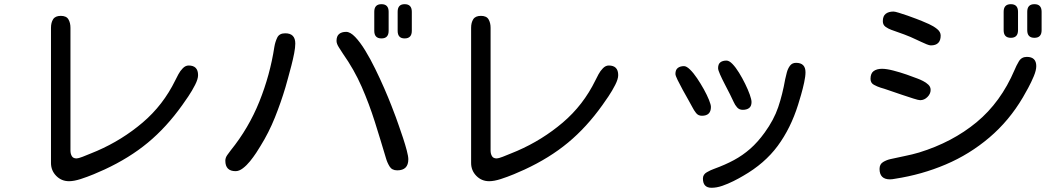

<svg xmlns="http://www.w3.org/2000/svg" viewBox="-20 -847 5040 914"><path d="M308.6 15.6Q272.5 15.6 247.6 -9.8Q222.7 -35.2 222.7 -71.3V-714.8Q222.7 -739.3 232.9 -755.4Q243.2 -771.5 269.5 -771.5Q295.9 -771.5 305.7 -754.9Q315.4 -738.3 315.4 -714.8V-129.9Q315.4 -115.2 321.8 -104Q328.1 -92.8 344.7 -92.8Q352.5 -92.8 373 -100.6Q393.6 -108.4 414.1 -117.2Q434.6 -126 442.4 -128.9Q561.5 -180.7 659.2 -263.7Q756.8 -346.7 814.5 -464.8Q820.3 -476.6 829.1 -493.2Q837.9 -509.8 850.6 -522.5Q863.3 -535.2 877.9 -535.2Q922.9 -535.2 922.9 -489.3Q922.9 -470.7 908.7 -442.9Q894.5 -415 876.5 -388.2Q858.4 -361.3 847.7 -346.7Q772.5 -241.2 684.1 -168Q595.7 -94.7 477.5 -40Q457 -30.3 426.3 -17.6Q395.5 -4.9 363.8 5.4Q332 15.6 308.6 15.6Z M1795.9 -664.1Q1761.7 -664.1 1761.7 -700.2V-791Q1761.7 -827.1 1795.9 -827.1Q1830.1 -827.1 1830.1 -791V-700.2Q1830.1 -664.1 1795.9 -664.1ZM1906.2 -664.1Q1873 -664.1 1873 -700.2V-791Q1873 -827.1 1906.2 -827.1Q1940.4 -827.1 1940.4 -791V-700.2Q1940.4 -664.1 1906.2 -664.1ZM1871.1 -36.1Q1845.7 -36.1 1834.5 -54.7Q1823.2 -73.2 1817.4 -93.8Q1791 -182.6 1764.2 -267.6Q1737.3 -352.5 1701.7 -434.1Q1666 -515.6 1612.3 -591.8Q1605.5 -602.5 1593.8 -620.6Q1582 -638.7 1582 -652.3Q1582 -674.8 1594.2 -685.1Q1606.4 -695.3 1627.9 -695.3Q1647.5 -695.3 1670.9 -670.9Q1694.3 -646.5 1718.8 -606.4Q1743.2 -566.4 1766.1 -519.5Q1789.1 -472.7 1809.1 -426.8Q1829.1 -380.9 1843.3 -344.2Q1857.4 -307.6 1864.3 -289.1Q1869.1 -275.4 1878.9 -248Q1888.7 -220.7 1898.9 -189.5Q1909.2 -158.2 1916.5 -130.4Q1923.8 -102.5 1923.8 -88.9Q1923.8 -36.1 1871.1 -36.1ZM1101.6 -32.2Q1052.7 -32.2 1052.7 -82Q1052.7 -95.7 1061.5 -108.4Q1070.3 -121.1 1078.1 -130.9Q1164.1 -237.3 1214.8 -363.8Q1265.6 -490.2 1286.1 -624Q1290 -647.5 1299.8 -668Q1309.6 -688.5 1337.9 -688.5Q1385.7 -688.5 1385.7 -639.6Q1385.7 -621.1 1380.4 -593.3Q1375 -565.4 1367.2 -535.2Q1359.4 -504.9 1351.6 -477.1Q1343.8 -449.2 1338.9 -431.6Q1317.4 -359.4 1288.6 -287.6Q1259.8 -215.8 1219.7 -151.4Q1212.9 -139.6 1199.7 -119.6Q1186.5 -99.6 1170.4 -79.6Q1154.3 -59.6 1136.2 -45.9Q1118.2 -32.2 1101.6 -32.2Z M2308.6 15.6Q2272.5 15.6 2247.6 -9.8Q2222.7 -35.2 2222.7 -71.3V-714.8Q2222.7 -739.3 2232.9 -755.4Q2243.2 -771.5 2269.5 -771.5Q2295.9 -771.5 2305.7 -754.9Q2315.4 -738.3 2315.4 -714.8V-129.9Q2315.4 -115.2 2321.8 -104Q2328.1 -92.8 2344.7 -92.8Q2352.5 -92.8 2373 -100.6Q2393.6 -108.4 2414.1 -117.2Q2434.6 -126 2442.4 -128.9Q2561.5 -180.7 2659.2 -263.7Q2756.8 -346.7 2814.5 -464.8Q2820.3 -476.6 2829.1 -493.2Q2837.9 -509.8 2850.6 -522.5Q2863.3 -535.2 2877.9 -535.2Q2922.9 -535.2 2922.9 -489.3Q2922.9 -470.7 2908.7 -442.9Q2894.5 -415 2876.5 -388.2Q2858.4 -361.3 2847.7 -346.7Q2772.5 -241.2 2684.1 -168Q2595.7 -94.7 2477.5 -40Q2457 -30.3 2426.3 -17.6Q2395.5 -4.9 2363.8 5.4Q2332 15.6 2308.6 15.6Z M3515.6 -324.2Q3499 -324.2 3488.8 -335.9Q3478.5 -347.7 3472.7 -361.3Q3466.8 -375 3455.1 -397.9Q3443.4 -420.9 3430.2 -446.3Q3417 -471.7 3407.7 -492.7Q3398.4 -513.7 3398.4 -522.5Q3398.4 -542 3409.2 -550.3Q3419.9 -558.6 3438.5 -558.6Q3451.2 -558.6 3466.8 -542.5Q3482.4 -526.4 3498 -501Q3513.7 -475.6 3527.3 -447.8Q3541 -419.9 3549.3 -396.5Q3557.6 -373 3557.6 -361.3Q3557.6 -341.8 3546.4 -333Q3535.2 -324.2 3515.6 -324.2ZM3367.2 46.9Q3326.2 46.9 3326.2 2.9Q3326.2 -16.6 3345.2 -27.3Q3364.3 -38.1 3378.9 -43Q3432.6 -62.5 3474.1 -85Q3515.6 -107.4 3551.3 -138.7Q3586.9 -169.9 3620.1 -215.8Q3664.1 -276.4 3684.6 -336.9Q3705.1 -397.5 3717.8 -469.7Q3720.7 -483.4 3725.6 -502Q3730.5 -520.5 3740.7 -534.2Q3751 -547.9 3769.5 -547.9Q3814.5 -547.9 3814.5 -502.9Q3814.5 -483.4 3808.1 -454.1Q3801.8 -424.8 3793.5 -396Q3785.2 -367.2 3779.3 -348.6Q3744.1 -236.3 3682.1 -152.3Q3620.1 -68.4 3517.6 -9.8Q3498 2 3471.7 15.1Q3445.3 28.3 3418.5 37.6Q3391.6 46.9 3367.2 46.9ZM3321.3 -295.9Q3303.7 -295.9 3293.5 -309.1Q3283.2 -322.3 3276.4 -335.9Q3270.5 -347.7 3257.3 -370.6Q3244.1 -393.6 3230 -419.4Q3215.8 -445.3 3205.6 -466.3Q3195.3 -487.3 3195.3 -495.1Q3195.3 -514.6 3206.5 -523.4Q3217.8 -532.2 3236.3 -532.2Q3248 -532.2 3264.6 -516.1Q3281.2 -500 3298.3 -474.6Q3315.4 -449.2 3330.6 -421.9Q3345.7 -394.5 3355 -371.6Q3364.3 -348.6 3364.3 -337.9Q3364.3 -295.9 3321.3 -295.9Z M4792 -667Q4757.8 -667 4757.8 -703.1V-791Q4757.8 -827.1 4792 -827.1Q4826.2 -827.1 4826.2 -791V-703.1Q4826.2 -667 4792 -667ZM4904.3 -667Q4870.1 -667 4870.1 -703.1V-791Q4870.1 -827.1 4904.3 -827.1Q4938.5 -827.1 4938.5 -791V-703.1Q4938.5 -667 4904.3 -667ZM4411.1 -630.9Q4404.3 -630.9 4391.1 -636.2Q4377.9 -641.6 4364.7 -647.9Q4351.6 -654.3 4344.7 -657.2Q4314.5 -671.9 4284.2 -683.1Q4253.9 -694.3 4222.7 -705.1Q4209 -710 4195.8 -719.2Q4182.6 -728.5 4182.6 -746.1Q4182.6 -770.5 4196.3 -781.2Q4210 -792 4233.4 -792Q4240.2 -792 4259.3 -786.1Q4278.3 -780.3 4300.8 -772.5Q4323.2 -764.6 4342.3 -757.3Q4361.3 -750 4368.2 -747.1Q4380.9 -742.2 4402.3 -732.4Q4423.8 -722.7 4440.9 -709Q4458 -695.3 4458 -677.7Q4458 -630.9 4411.1 -630.9ZM4216.8 6.8Q4167 6.8 4167 -43Q4167 -65.4 4184.1 -75.7Q4201.2 -85.9 4219.7 -89.8Q4253.9 -97.7 4288.1 -104.5Q4322.3 -111.3 4355.5 -121.1Q4513.7 -169.9 4628.9 -265.1Q4744.1 -360.4 4809.6 -513.7Q4817.4 -533.2 4830.1 -554.7Q4842.8 -576.2 4868.2 -576.2Q4913.1 -576.2 4913.1 -532.2Q4913.1 -512.7 4901.4 -484.4Q4889.6 -456.1 4874.5 -428.2Q4859.4 -400.4 4849.6 -383.8Q4784.2 -272.5 4689.9 -192.4Q4595.7 -112.3 4481.9 -64Q4368.2 -15.6 4241.2 3.9Q4235.4 4.9 4229 5.9Q4222.7 6.8 4216.8 6.8ZM4360.4 -370.1Q4352.5 -370.1 4328.1 -377.9Q4303.7 -385.7 4272.9 -396Q4242.2 -406.2 4214.4 -416Q4186.5 -425.8 4171.9 -429.7Q4156.2 -434.6 4140.1 -443.4Q4124 -452.1 4124 -471.7Q4124 -498 4139.2 -508.8Q4154.3 -519.5 4178.7 -519.5Q4200.2 -519.5 4232.4 -511.2Q4264.6 -502.9 4296.9 -491.7Q4329.1 -480.5 4348.6 -472.7Q4359.4 -468.8 4374 -461.4Q4388.7 -454.1 4399.4 -443.8Q4410.2 -433.6 4410.2 -418.9Q4410.2 -400.4 4395 -385.3Q4379.9 -370.1 4360.4 -370.1Z"/></svg>

Font: Kosugi Maru
Style: Regular
Weight: 400
Designer: MOTOYA
Version: Version 4.002